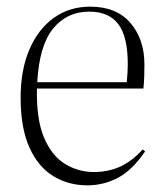

<svg xmlns="http://www.w3.org/2000/svg" viewBox="-20 -543 493 577"><path d="M242 14Q186 14 140.5 -13.5Q95 -41 68.5 -99.5Q42 -158 42 -250Q42 -333 68.5 -394.5Q95 -456 142 -489.5Q189 -523 251 -523Q330 -523 372 -474Q414 -425 414 -350Q414 -335 413.5 -315.5Q413 -296 411 -277H91Q89 -184 112.5 -129Q136 -74 176 -50Q216 -26 262 -26Q304 -26 339.5 -41.5Q375 -57 409 -94L416 -88Q378 -32 335 -9Q292 14 242 14ZM92 -296H361Q364 -328 364 -350Q364 -433 335.5 -470.5Q307 -508 248 -508Q181 -508 139.5 -457Q98 -406 92 -296Z"/></svg>

Font: Literata 72pt ExtraLight
Style: Regular
Weight: 200
Designer: Latin by Veronika Burian and Jose Scaglione. Greek by Irene Vlachou. Cyrillic by Vera Evstafieva.
Foundry: TypeTogether
Version: Version 3.002